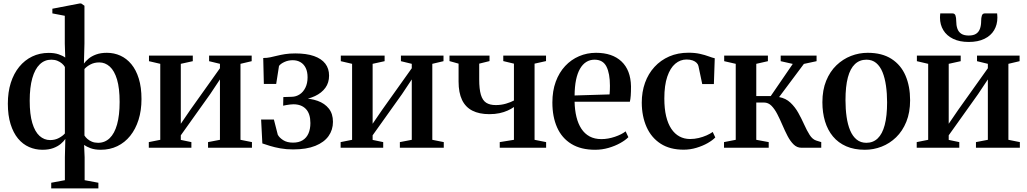

<svg xmlns="http://www.w3.org/2000/svg" viewBox="-20 -838 5826 1089"><path d="M270.5 230.5V198.5L348 184V53.5L350.5 -50Q341.5 -36 324.5 -21.8Q307.5 -7.5 282 2Q256.5 11.5 220.5 11.5Q180.5 11.5 144.8 -4.2Q109 -20 82.2 -52.2Q55.5 -84.5 40 -134Q24.5 -183.5 24.5 -250Q24.5 -315.5 41.2 -368.2Q58 -421 89 -459Q120 -497 162.5 -517.5Q205 -538 256.5 -538Q289 -538 313 -529.8Q337 -521.5 350 -511.5L347.5 -590.5V-748.5L277 -762V-788.5L433 -818.5H440L459 -805.5V-590.5L456 -477.5Q466 -491.5 482.8 -505.5Q499.5 -519.5 525.2 -529Q551 -538.5 586.5 -538.5Q627 -538.5 662.5 -522.5Q698 -506.5 725 -474Q752 -441.5 767.2 -392.2Q782.5 -343 782.5 -276Q782.5 -211.5 765.8 -158.5Q749 -105.5 718.5 -67.5Q688 -29.5 645.5 -9Q603 11.5 551.5 11.5Q518 11.5 494.2 2.8Q470.5 -6 457 -16L460 53.5V184L538 198.5V230.5ZM264.5 -43.5Q292.5 -43.5 314.5 -55.5Q336.5 -67.5 348 -81V-458Q342.5 -468 331.8 -477.5Q321 -487 305.8 -493.2Q290.5 -499.5 271 -499.5Q233 -499.5 205.5 -473Q178 -446.5 163.2 -394.5Q148.5 -342.5 148.5 -266.5Q148.5 -189.5 163.2 -140.2Q178 -91 204.2 -67.2Q230.5 -43.5 264.5 -43.5ZM536.5 -28Q574.5 -28 602 -54.2Q629.5 -80.5 644 -132.2Q658.5 -184 658.5 -260Q658.5 -337.5 643.8 -387Q629 -436.5 602.8 -460.2Q576.5 -484 543 -484Q515 -484 493.2 -472.5Q471.5 -461 459 -446.5V-69.5Q465 -59.5 475.8 -50Q486.5 -40.5 501.8 -34.2Q517 -28 536.5 -28Z M824 0V-32L889 -45V-476L825 -491V-522.5H1073.5V-491L1005.5 -476V-136L1059.5 -215L1227.5 -451V-476L1166 -491V-522.5H1407.5V-491L1344 -476V-45L1409 -32V0H1160V-32L1227.5 -45V-387.5L1172 -304L1005.5 -70.5V-44.5L1065.5 -32V0Z M1642.5 9.5Q1603.5 9.5 1570.2 3.5Q1537 -2.5 1511.2 -10.5Q1485.5 -18.5 1468 -24.5L1461 -160H1533.5L1555.5 -74Q1564 -57.5 1586 -43.2Q1608 -29 1642 -29Q1674.5 -29 1696.5 -42.5Q1718.5 -56 1729.5 -81Q1740.5 -106 1740.5 -140Q1740.5 -193 1715 -219.8Q1689.5 -246.5 1644 -246.5Q1636.5 -246.5 1625.2 -245.2Q1614 -244 1603.2 -242Q1592.5 -240 1586 -238.5L1587 -287.5L1635 -289Q1659.5 -289.5 1679.8 -302.8Q1700 -316 1712.2 -340.8Q1724.5 -365.5 1724.5 -399.5Q1724.5 -431 1714 -452.5Q1703.5 -474 1684.5 -485.2Q1665.5 -496.5 1640.5 -496.5Q1615 -496.5 1593.2 -486.5Q1571.5 -476.5 1562.5 -464L1546.5 -362H1476.5L1473 -509Q1494 -509 1512.8 -513Q1531.5 -517 1551.8 -522Q1572 -527 1596.8 -531Q1621.5 -535 1655 -535Q1718.5 -535 1761 -520Q1803.5 -505 1825 -477Q1846.5 -449 1846.5 -409Q1846.5 -369 1825.5 -340Q1804.5 -311 1766.8 -293.2Q1729 -275.5 1679 -268.5L1689 -280.5Q1741 -280.5 1781.5 -266Q1822 -251.5 1845.2 -222Q1868.5 -192.5 1868.5 -147Q1868.5 -101.5 1843.5 -66.2Q1818.5 -31 1768.5 -10.8Q1718.5 9.5 1642.5 9.5Z M1912 0V-32L1977 -45V-476L1913 -491V-522.5H2161.5V-491L2093.5 -476V-136L2147.5 -215L2315.5 -451V-476L2254 -491V-522.5H2495.5V-491L2432 -476V-45L2497 -32V0H2248V-32L2315.5 -45V-387.5L2260 -304L2093.5 -70.5V-44.5L2153.5 -32V0Z M2814.5 0V-32L2895 -45V-231Q2879.5 -220 2859 -210.8Q2838.5 -201.5 2812.8 -196Q2787 -190.5 2755.5 -190.5Q2698 -190.5 2659 -210.5Q2620 -230.5 2600.5 -271.5Q2581 -312.5 2581 -375.5V-477L2529.5 -491.5V-522.5H2756.5V-491.5L2698 -477V-388Q2698 -332.5 2707.5 -300.5Q2717 -268.5 2737.8 -255.2Q2758.5 -242 2792 -242Q2822.5 -242 2850.2 -250.2Q2878 -258.5 2895 -268V-477L2834.5 -491.5V-522.5H3077V-491.5L3012 -477V-45L3077.5 -32V0Z M3355.5 11.5Q3274.5 11.5 3220.5 -21.8Q3166.5 -55 3139.8 -115.2Q3113 -175.5 3113 -256.5Q3113 -322.5 3132.2 -374.8Q3151.5 -427 3185.5 -463.5Q3219.5 -500 3264.5 -519.2Q3309.5 -538.5 3360.5 -538.5Q3453 -538.5 3505 -489.5Q3557 -440.5 3559 -348.5Q3559 -317 3557.5 -296Q3556 -275 3552.5 -261H3239Q3240 -214 3249.5 -175Q3259 -136 3277.5 -107.8Q3296 -79.5 3324.2 -64.2Q3352.5 -49 3391 -49Q3428.5 -49 3467.5 -62.2Q3506.5 -75.5 3528.5 -93L3544 -60Q3527.5 -43 3498 -26.5Q3468.5 -10 3431.5 0.8Q3394.5 11.5 3355.5 11.5ZM3239 -296.5 3437.5 -302.5Q3438.5 -315 3439 -327.2Q3439.5 -339.5 3439.5 -351.5Q3439.5 -421 3419.8 -460.2Q3400 -499.5 3352 -499.5Q3326 -499.5 3305.2 -486.5Q3284.5 -473.5 3269.8 -448Q3255 -422.5 3247.2 -384.8Q3239.5 -347 3239 -296.5Z M3857.5 11Q3779.5 11 3726.8 -23.2Q3674 -57.5 3647.2 -117.8Q3620.5 -178 3620 -255.5Q3620 -317 3638.5 -368.5Q3657 -420 3692 -458.2Q3727 -496.5 3775.8 -517.8Q3824.5 -539 3885.5 -539Q3922 -539 3950.5 -532.5Q3979 -526 3999.8 -518.2Q4020.5 -510.5 4034 -507.5L4029 -361H3963L3941.5 -463.5Q3939.5 -473 3931.2 -481.5Q3923 -490 3908.8 -495.2Q3894.5 -500.5 3874 -500.5Q3838.5 -500.5 3810 -476.5Q3781.5 -452.5 3764.8 -403.5Q3748 -354.5 3748 -279.5Q3748 -222 3758.2 -179Q3768.5 -136 3787.8 -107.2Q3807 -78.5 3834 -64Q3861 -49.5 3894 -49.5Q3918.5 -49.5 3942.8 -55.2Q3967 -61 3987.8 -70.2Q4008.5 -79.5 4022.5 -89.5L4037 -58.5Q4022 -42.5 3994 -26.5Q3966 -10.5 3930.5 0.2Q3895 11 3857.5 11Z M4086.5 0V-32L4153 -45V-476L4087.5 -491V-522.5H4335.5V-491L4269.5 -476V-293H4351.5L4476.5 -475.5L4408 -491V-522.5H4611.5V-491L4539.5 -475.5L4399 -287.5Q4437 -280.5 4463.2 -255.8Q4489.5 -231 4508 -197.8Q4526.5 -164.5 4541.5 -131Q4556.5 -97.5 4572.2 -72.8Q4588 -48 4609 -41L4638 -32V0H4525.5Q4500.5 0 4481.5 -18.5Q4462.5 -37 4447.2 -66.2Q4432 -95.5 4418 -128.2Q4404 -161 4389 -190.2Q4374 -219.5 4355.8 -238Q4337.5 -256.5 4313 -256.5H4269.5V-45L4340 -32V0Z M4644.5 -258Q4644.5 -327.5 4666 -380Q4687.5 -432.5 4724.2 -467.8Q4761 -503 4806.8 -520.8Q4852.5 -538.5 4901.5 -538.5Q4983 -538.5 5036.5 -504Q5090 -469.5 5116 -409Q5142 -348.5 5142 -269.5Q5142 -200 5120.5 -147.2Q5099 -94.5 5062.5 -59.2Q5026 -24 4980.2 -6.2Q4934.5 11.5 4885.5 11.5Q4825 11.5 4779.8 -8.2Q4734.5 -28 4704.5 -64Q4674.5 -100 4659.5 -149.5Q4644.5 -199 4644.5 -258ZM4894 -28Q4932 -28 4958.2 -53Q4984.5 -78 4998 -129Q5011.5 -180 5011.5 -257.5Q5011.5 -307.5 5005.2 -351.5Q4999 -395.5 4985.5 -428.8Q4972 -462 4949.5 -480.8Q4927 -499.5 4894.5 -499.5Q4856 -499.5 4829.2 -474.5Q4802.5 -449.5 4789 -398.8Q4775.5 -348 4775.5 -269.5Q4775.5 -219.5 4781.8 -175.5Q4788 -131.5 4802 -98.2Q4816 -65 4838.8 -46.5Q4861.5 -28 4894 -28Z M5179.5 0V-32L5244.5 -45V-476L5180.5 -491V-522.5H5429V-491L5361 -476V-136L5415 -215L5583 -451V-476L5521.5 -491V-522.5H5763V-491L5699.5 -476V-45L5764.5 -32V0H5515.5V-32L5583 -45V-387.5L5527.5 -304L5361 -70.5V-44.5L5421 -32V0ZM5382 -762Q5395.5 -762 5399.5 -749.5Q5403.5 -737 5403.5 -719.5Q5403.5 -694.5 5410 -675.8Q5416.5 -657 5432 -646.8Q5447.5 -636.5 5474.5 -636.5Q5501.5 -636.5 5516.8 -646.8Q5532 -657 5538.5 -675.8Q5545 -694.5 5545 -719.5Q5545 -737 5549 -749.5Q5553 -762 5566 -762H5635.5Q5636 -756.5 5636.5 -750Q5637 -743.5 5637 -738Q5637 -698 5618.5 -666.8Q5600 -635.5 5563.5 -617.8Q5527 -600 5474.5 -600Q5422.5 -600 5386 -617.8Q5349.5 -635.5 5330.5 -666.8Q5311.5 -698 5311.5 -738Q5311.5 -744 5312 -750Q5312.5 -756 5313 -762Z"/></svg>

Font: Merriweather 96pt SemiBold
Style: Regular
Weight: 600
Version: Version 2.100